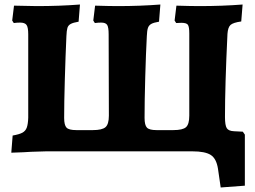

<svg xmlns="http://www.w3.org/2000/svg" viewBox="-20 -670 1131 850"><path d="M1064 -74V152L957 160L945 77Q938 32 913 16Q888 0 832 0H184L118 2Q105 3 83.5 4Q62 5 30 6L36 -70Q65 -75 79 -82.5Q93 -90 98.5 -105Q104 -120 105 -149V-518Q105 -549 97.5 -559.5Q90 -570 69 -570Q55 -570 41 -568L34 -579L42 -645Q110 -643 143 -643Q244 -643 334 -650L328 -574Q304 -570 293 -564Q282 -558 278.5 -546.5Q275 -535 274 -510Q270 -423 267 -319Q264 -215 264 -148Q264 -116 274.5 -105Q285 -94 318 -94H391Q432 -94 447 -107Q462 -120 462 -158L461 -518Q461 -549 454.5 -559.5Q448 -570 428 -570Q414 -570 400 -568L393 -579L401 -645Q467 -643 501 -643Q600 -643 690 -650L684 -574Q660 -570 649.5 -564Q639 -558 635 -546.5Q631 -535 630 -510Q626 -436 623 -329Q620 -222 620 -148Q620 -116 630.5 -105Q641 -94 673 -94H747Q789 -94 803.5 -107Q818 -120 818 -158V-522Q818 -551 812 -560Q806 -569 783 -569Q769 -569 760 -568L753 -579L761 -645Q827 -643 862 -643Q964 -643 1054 -650L1048 -575Q1012 -570 1000.5 -559.5Q989 -549 987 -520Q976 -293 976 -152Q976 -115 984 -102.5Q992 -90 1016 -89L1055 -87Z"/></svg>

Font: Alegreya SC ExtraBold
Style: Regular
Weight: 800
Designer: Juan Pablo del Peral
Foundry: Huerta Tipografica
Version: Version 2.007; ttfautohint (v1.6)